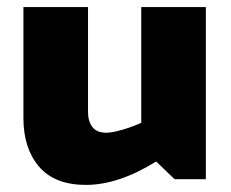

<svg xmlns="http://www.w3.org/2000/svg" viewBox="-20 -504 650 541"><path d="M280 -130Q252 -130 240 -146.5Q228 -163 228 -188V-484H46V-171Q46 -86 90 -34.5Q134 17 222 17Q314 17 420 -49L472 1H560V-484H378V-158Q354 -147 325 -138.5Q296 -130 280 -130Z"/></svg>

Font: Catamaran
Style: Regular
Weight: 900
Designer: Pria Ravichandran
Version: Version 1.001;PS 001.000;hotconv 1.0.70;makeotf.lib2.5.58329